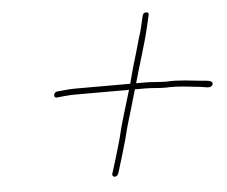

<svg xmlns="http://www.w3.org/2000/svg" viewBox="-42 -587 687 581"><g transform="rotate(-5 302.0 -296.5)"><path d="M460.1 -308C500.1 -310.2 532.8 -304.3 567 -301C579.5 -299.8 597.9 -292.3 602.9 -305C608.1 -318.1 585.7 -317.8 573.6 -319C537.9 -322.3 505 -328.2 464.3 -326C439.9 -326 424.4 -329 403 -329H373C388.5 -385.5 407.8 -441.2 420.5 -496L428.6 -531C430 -537 427.7 -540 421.7 -540C415.7 -540 412 -537 410.6 -531L402.5 -496C400.7 -488 397.5 -477 392.9 -463C383.5 -429.2 379.4 -415.4 368.5 -379L355 -329H189C172.3 -329 148.4 -326.7 133 -325C120.7 -323.7 118.6 -305.7 130.9 -307C144.9 -308.5 169.4 -311 184.8 -311H349.8C335.1 -260.8 319.6 -214.7 307.9 -164C298.7 -131.7 290.7 -104.7 281.3 -75L277.5 -63C273.4 -51 291 -49 295.1 -61L298.9 -73C308.1 -102.6 316.6 -130.9 325.9 -164C335.2 -204.5 347.3 -238.9 358.4 -279L367.8 -311H398.8C422.4 -311 435.4 -308 460.1 -308Z"/></g></svg>

Font: HoneyBee
Style: BLnIt
Weight: 100
Foundry: Cannot Into Space Fonts
Version: Version 0.89